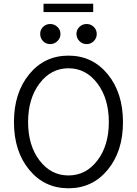

<svg xmlns="http://www.w3.org/2000/svg" viewBox="-20 -996 736 1032"><path d="M214 -931V-976H481V-931ZM250 -759Q227 -759 211.5 -775Q196 -791 196 -814Q196 -836 211.5 -851.5Q227 -867 250 -867Q272 -867 288.5 -851.5Q305 -836 305 -813Q305 -791 288.5 -775Q272 -759 250 -759ZM446 -759Q423 -759 407 -775Q391 -791 391 -814Q391 -836 407 -851.5Q423 -867 446 -867Q468 -867 484 -851.5Q500 -836 500 -813Q500 -791 484 -775Q468 -759 446 -759ZM641 -339Q641 -183 559 -83.5Q477 16 348 16Q219 16 137 -83.5Q55 -183 55 -340Q55 -497 137 -597Q219 -697 348 -697Q477 -697 559 -597Q641 -497 641 -339ZM192.5 -133.5Q254 -53 348 -53Q442 -53 503.5 -133.5Q565 -214 565 -340Q565 -466 503.5 -547.5Q442 -629 348 -629Q254 -629 192.5 -547.5Q131 -466 131 -340Q131 -214 192.5 -133.5Z"/></svg>

Font: Didact Gothic
Style: Regular
Weight: 400
Designer: Daniel Johnson
Foundry: Daniel Johnson
Version: Version 2.101;PS 002.101;hotconv 1.0.88;makeotf.lib2.5.64775